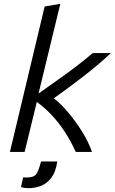

<svg xmlns="http://www.w3.org/2000/svg" viewBox="-20 -796 601 1006"><path d="M32 0 214 -762 296 -776 182 -306Q232 -342 282 -377Q332 -412 378.5 -447.5Q425 -483 466 -518H561Q533 -491 494 -458Q455 -425 412 -392Q369 -359 330 -330Q291 -301 262 -281Q299 -252 337.5 -206.5Q376 -161 409.5 -107.5Q443 -54 462 0H377Q350 -59 318 -107.5Q286 -156 249.5 -194.5Q213 -233 173 -262L109 0ZM130 190Q120 190 111.5 189Q103 188 90 184L101 134H121Q159 134 171.5 114Q184 94 195 50H280Q272 107 247.5 137.5Q223 168 191.5 179Q160 190 130 190Z"/></svg>

Font: Ubuntu Sans Mono
Style: Italic
Weight: 400
Italic angle: -13.5°
Monospace: yes
Designer: Dalton Maag Ltd
Foundry: Dalton Maag Ltd
Version: Version 1.006